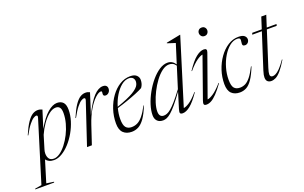

<svg xmlns="http://www.w3.org/2000/svg" viewBox="-192 -1226 3061 1933"><g transform="rotate(-20 1338.0 -260.0)"><path d="M116.5 214.5 114 222.5H-88L-85 214.5L-15 203L185 -446Q193.5 -472.5 173.5 -472.5Q163.5 -472.5 144.2 -461Q125 -449.5 97 -415.2Q69 -381 32 -312.5L27 -315Q62 -397 92.5 -441.5Q123 -486 150.8 -503Q178.5 -520 206.5 -520Q222 -520 233 -517Q244 -514 255 -508.5L196.5 -323Q257 -427.5 312 -474.5Q367 -521.5 414.5 -521.5Q455.5 -521.5 478.8 -497Q502 -472.5 502 -416.5Q502 -359.5 483.5 -299.8Q465 -240 433.5 -184.8Q402 -129.5 361.8 -85.5Q321.5 -41.5 278 -15.8Q234.5 10 192.5 10Q162.5 10 141.2 -0.2Q120 -10.5 107.5 -27.5L37 203ZM137 -125Q130 -103 130 -82Q130 -48 145.2 -26.2Q160.5 -4.5 195.5 -4.5Q227 -4.5 261.2 -28.5Q295.5 -52.5 327.8 -93.8Q360 -135 386 -186.5Q412 -238 427.2 -294Q442.5 -350 442.5 -403Q442.5 -445.5 428.2 -463.5Q414 -481.5 387 -481.5Q350 -481.5 311 -450.2Q272 -419 237.8 -369.5Q203.5 -320 179.5 -265Z M696.5 -446Q705 -472.5 685 -472.5Q674.5 -472.5 655.2 -461Q636 -449.5 608 -415.2Q580 -381 543 -312.5L538 -315Q573 -397 603.5 -441.5Q634 -486 662 -503Q690 -520 717.5 -520Q733 -520 743.5 -517Q754 -514 764.5 -508.5L695 -290.5Q756 -415.5 806.8 -468.8Q857.5 -522 905.5 -522Q930 -522 941.5 -510.5Q953 -499 953 -481Q953 -456 937.8 -440Q922.5 -424 903 -424Q874 -424 878.5 -454Q881 -469 878.8 -474Q876.5 -479 870 -479Q844 -479 806.8 -444.2Q769.5 -409.5 731.8 -346.2Q694 -283 665 -196.5L599.5 0H547.5Z M1229 -197.5Q1197 -117 1165 -71.8Q1133 -26.5 1098.8 -8.2Q1064.5 10 1025.5 10Q968.5 10 935.5 -22.2Q902.5 -54.5 902.5 -123Q902.5 -200.5 926.2 -272Q950 -343.5 991 -400Q1032 -456.5 1085.2 -489.2Q1138.5 -522 1198 -522Q1244 -522 1265.8 -501.2Q1287.5 -480.5 1287.5 -452Q1287.5 -405 1262 -372Q1236 -357 1187.8 -337.2Q1139.5 -317.5 1082.5 -297.8Q1025.5 -278 973.5 -263Q958 -204.5 958 -149.5Q958 -85.5 979 -60.2Q1000 -35 1040 -35Q1074 -35 1103.5 -49.8Q1133 -64.5 1162.2 -100.2Q1191.5 -136 1224.5 -199ZM1180.5 -507Q1138 -507 1098.2 -475Q1058.5 -443 1026.5 -390.2Q994.5 -337.5 976.5 -275.5Q1100 -318.5 1156.8 -352.8Q1213.5 -387 1227.5 -418.5Q1243 -454.5 1229.5 -480.8Q1216 -507 1180.5 -507Z M1757 -148.5Q1698 -62 1653 -26Q1608 10 1571.5 10Q1550.5 10 1544.2 -0.2Q1538 -10.5 1548 -43L1600.5 -213Q1549 -140.5 1511.5 -96.2Q1474 -52 1447 -29Q1420 -6 1399.5 2Q1379 10 1361.5 10Q1320.5 10 1298.8 -12.8Q1277 -35.5 1277 -74.5Q1277 -125 1296 -185Q1315 -245 1347.8 -304.2Q1380.5 -363.5 1422 -412.8Q1463.5 -462 1508.8 -491.8Q1554 -521.5 1598 -521.5Q1650 -521.5 1681 -473L1746 -679Q1732.5 -683.5 1707 -691.5Q1681.5 -699.5 1660 -707L1662 -712.5L1811.5 -742H1816L1597.5 -36Q1622 -38 1660.8 -63.5Q1699.5 -89 1753 -151ZM1334.5 -94.5Q1334.5 -33 1384 -33Q1400 -33 1418.5 -40Q1437 -47 1461.8 -67.5Q1486.5 -88 1521.8 -128.2Q1557 -168.5 1606.5 -235L1677.5 -461Q1662.5 -483 1645 -491.2Q1627.5 -499.5 1607 -499.5Q1569 -499.5 1530.2 -470.2Q1491.5 -441 1456.5 -393.8Q1421.5 -346.5 1394 -291.5Q1366.5 -236.5 1350.5 -184.5Q1334.5 -132.5 1334.5 -94.5Z M1997 -692Q1997 -709.5 2009 -723Q2021 -736.5 2042.5 -736.5Q2064 -736.5 2075.8 -723Q2087.5 -709.5 2087.5 -692Q2087.5 -674 2075.8 -659.8Q2064 -645.5 2042.5 -645.5Q2021 -645.5 2009 -659.8Q1997 -674 1997 -692ZM1804 -40.5 1958.5 -477.5Q1935 -475 1896.2 -448.2Q1857.5 -421.5 1802 -357L1798 -360Q1857 -449 1903 -485.5Q1949 -522 1987 -522Q2026.5 -522 2012 -482L1852.5 -35.5Q1876.5 -37.5 1916.2 -63.8Q1956 -90 2013 -154L2017 -151Q1972.5 -89 1938.5 -54Q1904.5 -19 1877.5 -4.5Q1850.5 10 1826.5 10Q1802.5 10 1798.8 -2.5Q1795 -15 1804 -40.5Z M2341 -507.5Q2297.5 -507.5 2257.8 -475.5Q2218 -443.5 2186.5 -391Q2155 -338.5 2136.8 -275Q2118.5 -211.5 2118.5 -149Q2118.5 -84 2139.2 -59.5Q2160 -35 2201.5 -35Q2231 -35 2258.2 -48.2Q2285.5 -61.5 2314.2 -97Q2343 -132.5 2376.5 -199L2381.5 -197.5Q2348.5 -114.5 2317.5 -69.5Q2286.5 -24.5 2254 -7.2Q2221.5 10 2184 10Q2127.5 10 2095.2 -22Q2063 -54 2063 -123Q2063 -197 2086.2 -268Q2109.5 -339 2150.5 -396.5Q2191.5 -454 2244.5 -488Q2297.5 -522 2357.5 -522Q2401.5 -522 2420.8 -506Q2440 -490 2440 -467.5Q2440 -447.5 2426.8 -433.2Q2413.5 -419 2394.5 -419Q2376.5 -419 2370.8 -428.5Q2365 -438 2369.5 -463Q2374.5 -488 2368 -497.8Q2361.5 -507.5 2341 -507.5Z M2535.5 -125Q2528 -101.5 2524.8 -86Q2521.5 -70.5 2521.5 -60Q2521.5 -31 2550 -31Q2563 -31 2582 -40Q2601 -49 2628.2 -76Q2655.5 -103 2693 -157.5L2697.5 -154.5Q2657 -87.5 2626 -51.8Q2595 -16 2569.5 -3Q2544 10 2520 10Q2496 10 2480.8 -3.5Q2465.5 -17 2465.5 -47Q2465.5 -58.5 2468.2 -74.8Q2471 -91 2479.5 -117.5L2600.5 -494H2497.5L2504 -512H2606L2645.5 -635H2699L2659.5 -512H2764L2759.5 -494H2654Z"/></g></svg>

Font: Newsreader 72pt Light
Style: Italic
Weight: 300
Italic angle: -17°
Designer: Hugues Gentile
Foundry: Production Type
Version: Version 1.003; ttfautohint (v1.8.3)